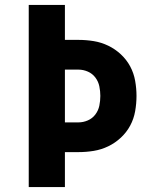

<svg xmlns="http://www.w3.org/2000/svg" viewBox="-20 -755 640 775"><path d="M96 0V-735H242V-594H297Q328 -594 358.5 -589Q389 -584 417 -570.5Q445 -557 468 -535.5Q491 -514 505.5 -487Q520 -460 525.5 -429Q531 -398 531 -368Q531 -337 525.5 -306Q520 -275 505.5 -248Q491 -221 468 -199.5Q445 -178 417 -164.5Q389 -151 358.5 -146Q328 -141 297 -141H242V0ZM242 -261H297Q316 -261 334.5 -269Q353 -277 365 -293Q377 -309 381 -328.5Q385 -348 385 -368Q385 -387 381 -406.5Q377 -426 365 -442Q353 -458 334.5 -466Q316 -474 297 -474H242Z"/></svg>

Font: Iosevka Aile Heavy
Style: Regular
Weight: 900
Designer: Belleve Invis
Foundry: Belleve Invis
Version: Version 31.1.0; ttfautohint (v1.8.4)